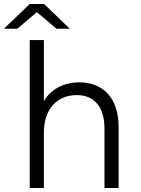

<svg xmlns="http://www.w3.org/2000/svg" viewBox="-50 -943 709 963"><path d="M99 0H170V-276C170 -396 235 -466 335 -466C421 -466 474 -409 474 -298V0H545V-305C545 -455 464 -530 348 -530C270 -530 206 -496 170 -436V-742H99ZM-30 -799H37L135 -882L233 -799H300L171 -923H99Z"/></svg>

Font: Chess Sans
Style: Regular
Weight: 400
Designer: Wolf Bōese
Foundry: Wolf Bōese
Version: Version 7.223;Glyphs 3.3 (3306)